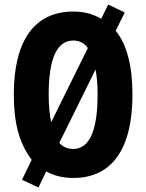

<svg xmlns="http://www.w3.org/2000/svg" viewBox="-20 -776 646 848"><path d="M565 -358C565 -483 541 -579 491 -640L531 -721L458 -756L427 -693C392 -714 351 -725 304 -725C133 -725 41 -598 41 -359C41 -239 62 -147 120 -70L77 18L150 52L184 -19C218 0 258 10 304 10C474 10 565 -118 565 -358ZM195 -358C195 -517 231 -597 304 -597C330 -597 352 -586 368 -564L206 -236C199 -269 195 -309 195 -358ZM411 -358C411 -199 375 -118 303 -118C279 -118 258 -127 242 -145L402 -469C408 -437 411 -401 411 -358Z"/></svg>

Font: Noto Sans Thai Looped ExtraCondensed ExtraBold
Style: Regular
Weight: 800
Width: 2
Designer: Sasikarn Vongin, Ben Mitchell
Foundry: The Fontpad Ltd
Version: Version 1.001